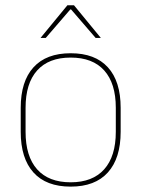

<svg xmlns="http://www.w3.org/2000/svg" viewBox="-20 -700 539 732"><path d="M249.5 11.5Q156 11.5 107.5 -42.5Q59 -96.5 59 -197.5V-289Q59 -390 107.8 -443.5Q156.5 -497 249.5 -497Q342.5 -497 391.2 -443.5Q440 -390 440 -289V-197.5Q440 -96.5 391.2 -42.5Q342.5 11.5 249.5 11.5ZM249.5 -5Q333 -5 377.2 -54.5Q421.5 -104 421.5 -197.5V-289Q421.5 -382 377.5 -431.2Q333.5 -480.5 249.5 -480.5Q165.5 -480.5 121.5 -431.2Q77.5 -382 77.5 -289V-197.5Q77.5 -104 121.5 -54.5Q165.5 -5 249.5 -5ZM237 -680H262L364 -556V-555.5H344.5L251 -664H248L154.5 -555.5H135V-556Z"/></svg>

Font: Anek Gujarati Thin
Style: Regular
Weight: 250
Version: Version 1.003